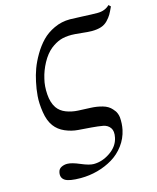

<svg xmlns="http://www.w3.org/2000/svg" viewBox="-124 -745 830 1018"><g transform="rotate(-15 290.5 -236.0)"><path d="M94.2 -367.2Q101.1 -400.9 113.5 -435.1Q126 -469.2 148.2 -507.1Q170.4 -544.9 198.2 -573.7Q226.1 -602.5 266.6 -621.3Q307.1 -640.1 353 -640.1Q371.1 -640.1 422.9 -637.5Q474.6 -634.8 503.9 -634.8Q544.9 -634.8 570.3 -660.2L581.1 -649.9Q569.3 -624 561.3 -610.1Q553.2 -596.2 538.1 -580.1Q522.9 -564 501.5 -556.9Q480 -549.8 449.7 -549.8Q430.7 -549.8 394 -554Q357.4 -558.1 339.8 -558.1Q302.7 -558.1 276.9 -549.1Q251 -540 224.1 -519Q194.8 -495.1 172.6 -454.1Q150.4 -413.1 141.1 -371.1Q131.3 -333.5 134.5 -286.9Q137.7 -240.2 157.7 -210.9Q174.8 -186.5 205.3 -174.8Q235.8 -163.1 269.8 -161.4Q303.7 -159.7 337.6 -158.4Q371.6 -157.2 402.6 -148.4Q433.6 -139.6 451.2 -119.1Q459.5 -109.4 462.6 -105Q465.8 -100.6 469.7 -91.1Q473.6 -81.5 475.1 -69.8Q478 -34.2 471.2 -2Q461.4 43.9 433.8 80.8Q406.2 117.7 367.9 140.6Q329.6 163.6 284.4 175.8Q239.3 188 191.9 188Q127.4 188 105.5 173.1Q83.5 158.2 89.8 128.9Q93.3 111.3 108.2 103.8Q123 96.2 140.6 96.2Q165 96.2 209 115Q252.9 133.8 277.3 133.8Q324.7 133.8 368.7 103.5Q412.6 73.2 421.9 27.8Q429.2 -6.8 416 -25.4Q402.8 -44.4 377 -49.1Q351.1 -53.7 315.2 -56.6Q279.3 -59.6 243.9 -62Q208.5 -64.5 173.3 -79.6Q138.2 -94.7 117.2 -123Q94.7 -153.3 87.2 -202.6Q79.6 -252 82.8 -291Q85.9 -330.1 94.2 -367.2Z"/></g></svg>

Font: Linux Biolinum G
Style: Italic
Weight: 400
Italic angle: -12°
Designer: Philipp H. Poll
Foundry: Philipp H. Poll
Version: Version 0.5.1